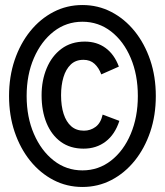

<svg xmlns="http://www.w3.org/2000/svg" viewBox="-20 -732 656 764"><path d="M308 12Q246 12 193 -15.5Q140 -43 100.2 -92.2Q60.5 -141.5 38.2 -207.2Q16 -273 16 -350Q16 -427 38.2 -492.8Q60.5 -558.5 100.2 -607.8Q140 -657 193 -684.5Q246 -712 308 -712Q370 -712 423 -684.5Q476 -657 515.8 -607.8Q555.5 -558.5 577.8 -492.8Q600 -427 600 -350Q600 -273 577.8 -207.2Q555.5 -141.5 515.8 -92.2Q476 -43 423 -15.5Q370 12 308 12ZM308 -54Q372 -54 422 -93Q472 -132 500.2 -199Q528.5 -266 528.5 -350Q528.5 -434.5 500.2 -501.2Q472 -568 422 -606.8Q372 -645.5 308 -645.5Q244 -645.5 194 -606.8Q144 -568 115 -501.2Q86 -434.5 86 -350Q86 -266 115 -199Q144 -132 194 -93Q244 -54 308 -54ZM312.5 -140.5Q259.5 -140.5 222.2 -167.5Q185 -194.5 165.2 -242.5Q145.5 -290.5 145.5 -353Q145.5 -412 165.8 -460.5Q186 -509 224.5 -537.8Q263 -566.5 317.5 -566.5Q365.5 -566.5 400.2 -541Q435 -515.5 453 -467L383 -436Q373.5 -462 356.2 -478Q339 -494 312 -494Q281 -494 261.5 -475.2Q242 -456.5 232.5 -424.8Q223 -393 223 -353Q223 -310.5 233.2 -278.8Q243.5 -247 263.5 -229.5Q283.5 -212 314 -212Q340 -212 360.5 -227.2Q381 -242.5 388.5 -276L455 -251Q437.5 -197 400.5 -168.8Q363.5 -140.5 312.5 -140.5Z"/></svg>

Font: Overpass Mono Light Medium
Style: Regular
Weight: 500
Monospace: yes
Version: Version 4.000